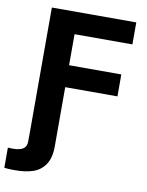

<svg xmlns="http://www.w3.org/2000/svg" viewBox="-120 -776 801 1044"><g transform="rotate(10 280.5 -254.0)"><path d="M227 0V33.7Q227 97.9 201.9 134.5Q176.8 171.1 135.3 185Q93.8 198.9 35.9 198.9Q19.7 198.9 4.7 198.2Q-10.3 197.6 -23 195.5V84.6Q-12.1 85.7 -1.9 85.5H6.4Q39.9 85.5 59.9 73.8Q80 62.2 80 33.1V0ZM80.3 -707.2H546.4V-585.8H227V-414.5H515.4V-293.3H227V0H80.3Z"/></g></svg>

Font: Pretendard Variable
Style: Regular
Weight: 400
Designer: Base glyphs from Inter by Rasmus Andersson; Hangul glyphs from Noto Sans CJK(Source Han Sans) by Jang Soo-young and Kang
Foundry: Kil Hyung-jin
Version: Version 1.100;FEAKit 1.0